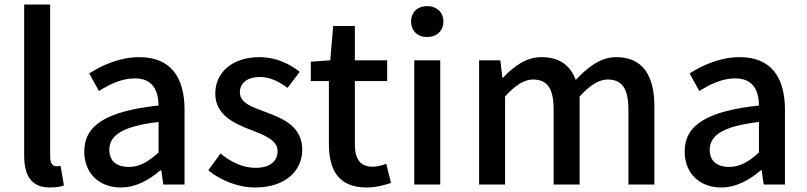

<svg xmlns="http://www.w3.org/2000/svg" viewBox="-20 -817 3571 850"><path d="M201 13C230 13 249 9 263 4L248 -83C238 -81 234 -81 229 -81C215 -81 202 -92 202 -123V-797H87V-129C87 -40 118 13 201 13Z M515 13C581 13 640 -20 690 -63H694L703 0H797V-331C797 -477 734 -564 597 -564C509 -564 432 -528 375 -492L418 -414C465 -444 519 -470 577 -470C658 -470 681 -414 682 -350C453 -325 353 -264 353 -146C353 -49 420 13 515 13ZM550 -78C501 -78 464 -100 464 -154C464 -216 519 -258 682 -277V-142C637 -101 598 -78 550 -78Z M1109 13C1245 13 1318 -62 1318 -154C1318 -258 1233 -292 1156 -321C1096 -343 1042 -361 1042 -408C1042 -446 1070 -476 1131 -476C1176 -476 1215 -456 1253 -428L1307 -499C1263 -534 1202 -564 1129 -564C1007 -564 933 -495 933 -403C933 -310 1014 -271 1088 -243C1147 -220 1209 -198 1209 -148C1209 -106 1178 -74 1112 -74C1053 -74 1005 -99 956 -137L902 -63C956 -19 1033 13 1109 13Z M1603 13C1643 13 1680 3 1711 -7L1690 -92C1674 -85 1650 -79 1631 -79C1574 -79 1551 -113 1551 -179V-458H1694V-550H1551V-702H1455L1442 -550L1356 -544V-458H1436V-180C1436 -64 1479 13 1603 13Z M1871 -653C1913 -653 1943 -680 1943 -722C1943 -763 1913 -790 1871 -790C1829 -790 1800 -763 1800 -722C1800 -680 1829 -653 1871 -653ZM1814 0H1929V-550H1814Z M2101 0H2216V-390C2261 -440 2302 -465 2339 -465C2402 -465 2431 -427 2431 -332V0H2546V-390C2592 -440 2632 -465 2670 -465C2732 -465 2762 -427 2762 -332V0H2877V-346C2877 -486 2823 -564 2708 -564C2639 -564 2583 -521 2529 -463C2505 -526 2459 -564 2377 -564C2309 -564 2254 -523 2207 -473H2204L2195 -550H2101Z M3173 13C3239 13 3298 -20 3348 -63H3352L3361 0H3455V-331C3455 -477 3392 -564 3255 -564C3167 -564 3090 -528 3033 -492L3076 -414C3123 -444 3177 -470 3235 -470C3316 -470 3339 -414 3340 -350C3111 -325 3011 -264 3011 -146C3011 -49 3078 13 3173 13ZM3208 -78C3159 -78 3122 -100 3122 -154C3122 -216 3177 -258 3340 -277V-142C3295 -101 3256 -78 3208 -78Z"/></svg>

Font: Noto Sans JP Medium
Style: Regular
Weight: 500
Designer: Ryoko NISHIZUKA  (kana, bopomofo & ideographs); Paul D. Hunt (Latin, Greek & Cyrillic); Sandoll Communications , Soo-you
Foundry: Adobe
Version: Version 2.002;hotconv 1.0.116;makeotfexe 2.5.65601